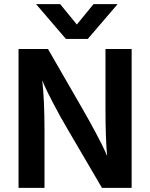

<svg xmlns="http://www.w3.org/2000/svg" viewBox="-20 -912 728 932"><path d="M196 0H70V-674H213L375 -393Q415 -324 446.5 -264.5Q478 -205 489 -180L500 -155Q492 -238 492 -393V-674H619V0H475L311 -280Q272 -346 240.5 -406.5Q209 -467 197 -494L185 -522Q196 -427 196 -281ZM406 -723H300L155 -892H272L353 -793L434 -892H551Z"/></svg>

Font: Hind Madurai SemiBold
Style: Regular
Weight: 600
Designer: Jyotish Sonowal
Foundry: Indian Type Foundry
Version: Version 1.001;PS 1.0;hotconv 1.0.86;makeotf.lib2.5.63406; tt